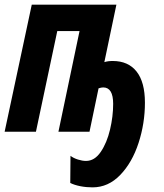

<svg xmlns="http://www.w3.org/2000/svg" viewBox="-29 -568 706 828"><path d="M274 221 275 104Q288 114 307 120Q326 126 342 126Q379 126 405.5 87Q432 48 445.5 -9Q459 -66 459 -120Q459 -191 416 -191Q408 -191 396 -187L357 0H223L314 -434H218L126 0H-9L108 -548H473L421 -300Q436 -305 457 -305Q524 -305 560 -259.5Q596 -214 596 -125Q596 -36 568.5 48.5Q541 133 489.5 186.5Q438 240 370 240Q343 240 317.5 235Q292 230 274 221Z"/></svg>

Font: Noto Sans Display Ex Bold Cond
Style: Italic
Weight: 800
Width: 3
Italic angle: -12°
Designer: Monotype Design team
Foundry: Monotype Imaging Inc.
Version: Version 1.000